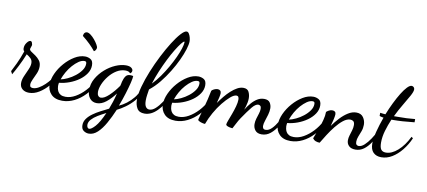

<svg xmlns="http://www.w3.org/2000/svg" viewBox="-84 -1036 3632 1633"><g transform="rotate(10 1732.5 -220.0)"><path d="M181 26Q145 26 123 7Q101 -12 101 -44Q101 -72 115 -104.5Q129 -137 143.5 -168.5Q158 -200 158 -225Q158 -251 141.5 -266.5Q125 -282 106 -293Q83 -236 56.5 -184Q30 -132 13 -104L0 -129Q14 -155 37 -203.5Q60 -252 81 -313Q71 -323 71 -339Q71 -366 87.5 -388Q104 -410 117 -410Q128 -410 132.5 -397.5Q137 -385 137 -380Q137 -375 132 -361.5Q127 -348 126 -343Q126 -331 142.5 -320.5Q159 -310 179.5 -295.5Q200 -281 216 -260.5Q232 -240 232 -208Q232 -178 219 -148Q206 -118 193 -91Q180 -64 180 -45Q180 -29 188 -24Q196 -19 207 -19Q231 -19 257 -34Q283 -49 307.5 -72Q332 -95 351 -120.5Q370 -146 380 -167L400 -152Q381 -109 346 -68Q311 -27 268 -0.5Q225 26 181 26Z M471 44Q408 44 375 10Q342 -24 342 -75Q342 -120 364.5 -169.5Q387 -219 425 -262.5Q463 -306 508.5 -333.5Q554 -361 599 -361Q624 -361 646.5 -348Q669 -335 669 -296Q669 -258 646.5 -224.5Q624 -191 587.5 -165Q551 -139 506.5 -122.5Q462 -106 418 -102Q417 -96 416 -90Q415 -84 415 -74Q415 -66 417.5 -52.5Q420 -39 427.5 -25.5Q435 -12 451 -3Q467 6 493 6Q535 6 577.5 -18Q620 -42 657 -81.5Q694 -121 719 -169L736 -155Q709 -95 667 -50.5Q625 -6 574.5 19Q524 44 471 44ZM427 -133Q453 -138 486 -153.5Q519 -169 549 -192.5Q579 -216 598.5 -244Q618 -272 618 -301Q618 -312 614 -317Q610 -322 600 -322Q576 -322 550.5 -304.5Q525 -287 500.5 -259.5Q476 -232 457 -198.5Q438 -165 427 -133ZM664 -418Q642 -446 615 -472.5Q588 -499 549 -530Q551 -549 559.5 -557.5Q568 -566 578 -566Q593 -566 611.5 -552Q630 -538 647 -517.5Q664 -497 674.5 -478.5Q685 -460 685 -451Q685 -445 680 -434Q675 -423 664 -418Z M742 280Q718 280 697.5 265.5Q677 251 677 218Q677 187 695.5 161.5Q714 136 744 114.5Q774 93 809 75Q844 57 876 41Q888 11 899 -23Q910 -57 920 -98Q884 -50 844.5 -18.5Q805 13 764 13Q726 13 703.5 -14.5Q681 -42 681 -87Q681 -140 707.5 -186.5Q734 -233 775.5 -269.5Q817 -306 864.5 -326.5Q912 -347 954 -347Q985 -347 1000 -336Q1015 -325 1015 -311Q1015 -300 1008.5 -293.5Q1002 -287 1000 -286Q992 -296 981.5 -299.5Q971 -303 957 -303Q918 -303 882 -281Q846 -259 818 -224Q790 -189 774 -151.5Q758 -114 758 -83Q758 -62 767 -50.5Q776 -39 790 -39Q819 -39 859 -76.5Q899 -114 936 -167Q939 -177 940.5 -185Q942 -193 944 -203Q952 -234 965 -252.5Q978 -271 1003 -271Q1008 -271 1015 -270.5Q1022 -270 1030 -268Q1030 -250 1020 -208.5Q1010 -167 993 -112Q976 -57 954 1Q986 -13 1017.5 -37Q1049 -61 1076 -94Q1103 -127 1117 -167L1133 -152Q1117 -106 1084 -68.5Q1051 -31 1012.5 -3.5Q974 24 942 39Q914 105 883 160Q852 215 817 247.5Q782 280 742 280ZM738 239Q757 239 789.5 203Q822 167 860 81Q822 100 790 119.5Q758 139 738 161Q718 183 718 208Q718 222 724 230.5Q730 239 738 239Z M1179 30Q1133 30 1114.5 -1Q1096 -32 1096 -75Q1096 -124 1114 -190Q1132 -256 1161.5 -328.5Q1191 -401 1226.5 -470.5Q1262 -540 1297.5 -596.5Q1333 -653 1363.5 -686.5Q1394 -720 1412 -720Q1424 -720 1432.5 -707Q1441 -694 1446 -675.5Q1451 -657 1451 -642Q1451 -615 1437.5 -571.5Q1424 -528 1399.5 -475.5Q1375 -423 1341.5 -368.5Q1308 -314 1268 -264.5Q1228 -215 1182 -179Q1178 -154 1174.5 -129Q1171 -104 1171 -83Q1171 -46 1182.5 -28.5Q1194 -11 1214 -11Q1240 -11 1266.5 -35Q1293 -59 1317 -95.5Q1341 -132 1359 -171L1380 -159Q1338 -72 1287 -21Q1236 30 1179 30ZM1197 -232Q1232 -268 1263 -312Q1294 -356 1320.5 -402.5Q1347 -449 1367 -492.5Q1387 -536 1398 -570.5Q1409 -605 1410 -625Q1410 -629 1409 -630.5Q1408 -632 1408 -632Q1400 -632 1381.5 -608.5Q1363 -585 1338.5 -545Q1314 -505 1288 -453Q1262 -401 1238 -344Q1214 -287 1197 -232Z M1449 44Q1386 44 1353 10Q1320 -24 1320 -75Q1320 -120 1342.5 -169.5Q1365 -219 1403 -262.5Q1441 -306 1486.5 -333.5Q1532 -361 1577 -361Q1602 -361 1624.5 -348Q1647 -335 1647 -296Q1647 -258 1624.5 -224.5Q1602 -191 1565.5 -165Q1529 -139 1484.5 -122.5Q1440 -106 1396 -102Q1395 -96 1394 -90Q1393 -84 1393 -74Q1393 -66 1395.5 -52.5Q1398 -39 1405.5 -25.5Q1413 -12 1429 -3Q1445 6 1471 6Q1513 6 1555.5 -18Q1598 -42 1635 -81.5Q1672 -121 1697 -169L1714 -155Q1687 -95 1645 -50.5Q1603 -6 1552.5 19Q1502 44 1449 44ZM1405 -133Q1431 -138 1464 -153.5Q1497 -169 1527 -192.5Q1557 -216 1576.5 -244Q1596 -272 1596 -301Q1596 -312 1592 -317Q1588 -322 1578 -322Q1554 -322 1528.5 -304.5Q1503 -287 1478.5 -259.5Q1454 -232 1435 -198.5Q1416 -165 1405 -133Z M2191 31Q2153 31 2135 8.5Q2117 -14 2117 -45Q2117 -69 2124 -92.5Q2131 -116 2138.5 -139Q2146 -162 2146 -181Q2146 -199 2138.5 -206Q2131 -213 2121 -213Q2097 -213 2067 -176.5Q2037 -140 1991 -72Q1975 -48 1962 -22Q1949 4 1938 23Q1930 23 1916 20Q1902 17 1891.5 12Q1881 7 1881 -1Q1881 -10 1891 -36Q1901 -62 1914 -97Q1927 -132 1936.5 -166.5Q1946 -201 1946 -225Q1946 -240 1941 -248.5Q1936 -257 1924 -257Q1903 -257 1873 -231.5Q1843 -206 1810 -165Q1777 -124 1748.5 -73.5Q1720 -23 1702 27Q1691 27 1676 23Q1661 19 1650 13Q1639 7 1639 2Q1639 -1 1647 -29Q1655 -57 1666.5 -98Q1678 -139 1688.5 -182Q1699 -225 1705 -258Q1709 -267 1726 -275Q1743 -283 1757 -283Q1771 -283 1779.5 -275Q1788 -267 1788 -253Q1788 -242 1783 -218.5Q1778 -195 1770 -166Q1791 -196 1815 -225.5Q1839 -255 1865.5 -279Q1892 -303 1918.5 -317.5Q1945 -332 1971 -332Q2006 -332 2018.5 -307Q2031 -282 2031 -251Q2031 -234 2027.5 -216Q2024 -198 2019.5 -182Q2015 -166 2009 -150Q2028 -181 2052 -209Q2076 -237 2103 -253.5Q2130 -270 2161 -270Q2198 -270 2212 -248Q2226 -226 2226 -199Q2226 -173 2217.5 -143.5Q2209 -114 2200 -87.5Q2191 -61 2191 -42Q2191 -31 2196.5 -22Q2202 -13 2218 -13Q2245 -13 2270 -38Q2295 -63 2316 -99.5Q2337 -136 2352 -169L2367 -151Q2351 -109 2326 -67Q2301 -25 2267 3Q2233 31 2191 31Z M2442 44Q2379 44 2346 10Q2313 -24 2313 -75Q2313 -120 2335.5 -169.5Q2358 -219 2396 -262.5Q2434 -306 2479.5 -333.5Q2525 -361 2570 -361Q2595 -361 2617.5 -348Q2640 -335 2640 -296Q2640 -258 2617.5 -224.5Q2595 -191 2558.5 -165Q2522 -139 2477.5 -122.5Q2433 -106 2389 -102Q2388 -96 2387 -90Q2386 -84 2386 -74Q2386 -66 2388.5 -52.5Q2391 -39 2398.5 -25.5Q2406 -12 2422 -3Q2438 6 2464 6Q2506 6 2548.5 -18Q2591 -42 2628 -81.5Q2665 -121 2690 -169L2707 -155Q2680 -95 2638 -50.5Q2596 -6 2545.5 19Q2495 44 2442 44ZM2398 -133Q2424 -138 2457 -153.5Q2490 -169 2520 -192.5Q2550 -216 2569.5 -244Q2589 -272 2589 -301Q2589 -312 2585 -317Q2581 -322 2571 -322Q2547 -322 2521.5 -304.5Q2496 -287 2471.5 -259.5Q2447 -232 2428 -198.5Q2409 -165 2398 -133Z M2999 20Q2962 20 2942.5 1Q2923 -18 2923 -47Q2923 -68 2930 -90.5Q2937 -113 2944 -136.5Q2951 -160 2951 -182Q2951 -206 2940 -215Q2929 -224 2914 -224Q2884 -224 2852.5 -199Q2821 -174 2791 -136.5Q2761 -99 2735 -58Q2709 -17 2690 15Q2672 15 2656 9Q2640 3 2629 -12Q2630 -17 2640.5 -42.5Q2651 -68 2664 -104.5Q2677 -141 2687.5 -180Q2698 -219 2698 -252Q2705 -259 2719 -267Q2733 -275 2748 -275Q2780 -275 2780 -246Q2780 -233 2774 -204.5Q2768 -176 2758 -142Q2784 -179 2816 -213.5Q2848 -248 2883 -270Q2918 -292 2954 -292Q2995 -292 3014.5 -263.5Q3034 -235 3034 -200Q3034 -170 3024 -143.5Q3014 -117 3004.5 -93.5Q2995 -70 2995 -47Q2995 -30 3002.5 -22.5Q3010 -15 3021 -15Q3045 -15 3070.5 -38.5Q3096 -62 3119.5 -97.5Q3143 -133 3161 -169L3176 -156Q3155 -107 3129 -67Q3103 -27 3071 -3.5Q3039 20 2999 20Z M3227 46Q3183 46 3157.5 20.5Q3132 -5 3132 -57Q3132 -99 3148 -161Q3164 -223 3188 -289Q3180 -291 3170.5 -292.5Q3161 -294 3153 -298V-325Q3166 -323 3176.5 -322Q3187 -321 3199 -320Q3220 -373 3244.5 -423Q3269 -473 3293 -512Q3317 -551 3339 -574Q3361 -597 3377 -597Q3387 -597 3395 -590Q3403 -583 3403 -570Q3403 -551 3382.5 -513.5Q3362 -476 3331.5 -425.5Q3301 -375 3273 -317Q3281 -317 3289.5 -317Q3298 -317 3306 -317Q3346 -317 3382 -318.5Q3418 -320 3455 -324V-296Q3400 -290 3354.5 -287Q3309 -284 3270 -284Q3267 -284 3263.5 -284Q3260 -284 3257 -284Q3235 -233 3219.5 -180Q3204 -127 3204 -77Q3204 -35 3217 -17.5Q3230 0 3259 0Q3309 0 3361 -46Q3413 -92 3451 -170L3465 -160Q3440 -102 3402 -55Q3364 -8 3319.5 19Q3275 46 3227 46Z"/></g></svg>

Font: Dancing Script SemiBold
Style: Regular
Weight: 600
Designer: Pablo Impallari
Foundry: Pablo Impallari
Version: Version 2.001